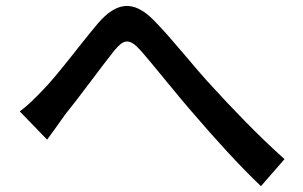

<svg xmlns="http://www.w3.org/2000/svg" viewBox="-20 -668 1040 660"><path d="M48 -285 142 -188C159 -211 182 -243 203 -273C251 -332 328 -438 372 -493C404 -532 423 -539 462 -496C509 -443 584 -347 648 -274C714 -197 803 -98 877 -28L958 -121C866 -203 772 -302 710 -370C648 -436 570 -537 507 -600C438 -669 380 -661 317 -588C256 -516 176 -407 125 -356C97 -327 75 -305 48 -285Z"/></svg>

Font: Noto Sans TC Medium
Style: Regular
Weight: 500
Designer: Ryoko NISHIZUKA 西塚涼子 (kana, bopomofo & ideographs); Paul D. Hunt (Latin, Greek & Cyrillic); Sandoll Communications 산돌커뮤니
Foundry: Adobe
Version: Version 2.004;hotconv 1.0.118;makeotfexe 2.5.65603